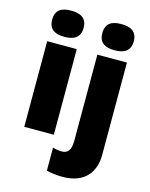

<svg xmlns="http://www.w3.org/2000/svg" viewBox="-145 -918 939 1198"><g transform="rotate(15 324.5 -319.0)"><path d="M163 -827C107 -827 62 -810 62 -742C62 -676 107 -658 163 -658C218 -658 265 -676 265 -742C265 -810 218 -827 163 -827ZM386 -742C386 -676 431 -658 487 -658C542 -658 589 -676 589 -742C589 -810 542 -827 487 -827C431 -827 386 -810 386 -742ZM258 -604H67V-51H258ZM377 189C529 189 582 94 582 -6V-604H391V-46C391 21 364 37 333 37C311 37 295 34 274 28V177C300 184 346 189 377 189Z"/></g></svg>

Font: Noto Sans Tamil UI Black
Style: Regular
Weight: 900
Designer: Jelle Bosma - Monotype Design Team
Foundry: Monotype Imaging Inc.
Version: Version 2.004